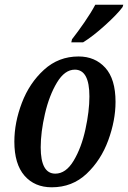

<svg xmlns="http://www.w3.org/2000/svg" viewBox="-20 -786 544 816"><path d="M41 -184Q41 -265 73 -349Q105 -433 167 -489.5Q229 -546 314 -546Q384 -546 427.5 -498Q471 -450 471 -353Q471 -274 440 -189.5Q409 -105 348 -47.5Q287 10 200 10Q127 10 84 -39.5Q41 -89 41 -184ZM360 -376Q360 -490 298 -490Q255 -490 222 -435Q189 -380 171 -302Q153 -224 153 -160Q153 -48 215 -48Q260 -48 293 -103Q326 -158 343 -236Q360 -314 360 -376ZM286 -619Q311 -651 339 -691.5Q367 -732 385 -766H504L501 -756Q479 -726 426.5 -678.5Q374 -631 333 -606H283Z"/></svg>

Font: Noto Serif CondSemiBold
Style: Italic
Weight: 600
Width: 3
Italic angle: -12°
Designer: Monotype Design Team
Foundry: Monotype Imaging Inc.
Version: Version 1.001